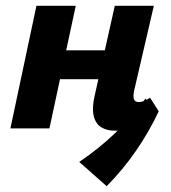

<svg xmlns="http://www.w3.org/2000/svg" viewBox="-20 -444 591 664"><path d="M377 8Q351 8 331.5 -3Q312 -14 304.5 -41.5Q297 -69 308 -116L377 -424H512L444 -131Q440 -112 443 -101.5Q446 -91 460 -91Q467 -91 476.5 -94Q486 -97 499 -106L529 -59Q494 -25 455.5 -8.5Q417 8 377 8ZM16 0 106 -424H242L151 0ZM117 -170 138 -270H409L387 -170ZM349 200 254 116Q321 71 378.5 16Q436 -39 483 -103L529 -59Q495 13 450 78Q405 143 349 200Z"/></svg>

Font: Ysabeau Office ExtraBold
Style: Italic
Weight: 800
Italic angle: -12°
Designer: Christian Thalmann (Catharsis Fonts)
Version: Version 2.001;gftools[0.9.30]; featfreeze: tnum,lnum,ss02